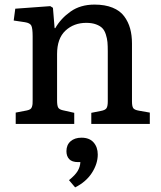

<svg xmlns="http://www.w3.org/2000/svg" viewBox="-20 -543 704 841"><path d="M48.8 0V-49.8L97.2 -59.1Q106.4 -61 112.1 -64.5Q117.7 -67.9 119.9 -75Q122.1 -82 122.6 -87.9Q123 -93.8 123 -106.9V-383.8Q123 -418.9 117.2 -430.7Q111.3 -442.4 88.9 -445.8L40 -453.1L46.9 -504.9L200.2 -516.1L211.9 -508.8L219.2 -419.9H222.2Q246.6 -462.4 289.6 -492.7Q332.5 -522.9 394 -522.9Q439.9 -522.9 472.9 -509.5Q505.9 -496.1 523.9 -471.7Q542 -447.3 550 -418Q558.1 -388.7 558.1 -352.1V-99.1Q558.1 -77.6 563.5 -69.6Q568.8 -61.5 588.9 -58.1L636.2 -49.8V0H379.9V-48.8L421.9 -57.1Q440.9 -60.5 446.5 -69.1Q452.1 -77.6 452.1 -99.1V-317.9Q452.1 -342.3 450.7 -358.4Q449.2 -374.5 443.6 -392.1Q438 -409.7 428.2 -419.7Q418.5 -429.7 400.6 -436.3Q382.8 -442.9 357.9 -442.9Q303.2 -442.9 266.6 -408.7Q230 -374.5 230 -306.2V-103Q230 -81.1 234.6 -72.3Q239.3 -63.5 254.9 -60.1L305.2 -48.8V0ZM309.1 277.8 282.2 246.1Q309.6 224.1 320.3 205.8Q331.1 187.5 332 167H321.8Q295.4 167 283.2 154.1Q271 141.1 271 119.1Q271 91.8 289.1 75.9Q307.1 60.1 336.9 60.1Q371.6 60.1 389.9 80.8Q408.2 101.6 408.2 133.8Q408.2 174.3 382.6 214.1Q356.9 253.9 309.1 277.8Z"/></svg>

Font: Literata Book Medium
Style: Regular
Weight: 500
Designer: Latin by Veronika Burian and Jose Scaglione. Greek by Irene Vlachou. Cyrillic by Vera Evstafieva
Foundry: TypeTogether
Version: Version 2.003;PS 002.003;hotconv 1.0.88;makeotf.lib2.5.64775